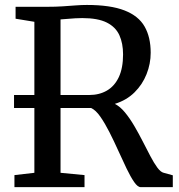

<svg xmlns="http://www.w3.org/2000/svg" viewBox="-20 -771 738 791"><path d="M39.5 0V-49.6L121.6 -59.1V-681.2L44.2 -693.9V-743H174.8Q209.6 -743 238.2 -744.9Q266.8 -746.9 291.3 -748.7Q315.7 -750.6 338 -750.6Q435.3 -750.6 493 -728Q550.7 -705.5 575.7 -661.7Q600.8 -617.9 600.8 -553.7Q600.8 -508.6 583.9 -465.8Q567 -423 534.2 -390.5Q501.3 -357.9 453.1 -343.1Q475 -331.9 494.9 -307.8Q514.8 -283.6 533.2 -252.3Q551.5 -221 568 -188.6Q584.6 -156.1 599.5 -127.7Q614.4 -99.3 628 -80.8Q641.7 -62.3 653.7 -59.3L691.9 -48.8V0H559.7Q547.2 0 532.6 -21.2Q518 -42.4 501.5 -76.6Q485.1 -110.8 467.3 -150.2Q449.6 -189.6 430.9 -226.4Q412.2 -263.3 393.3 -290.4Q374.4 -317.5 355.4 -326H37.8V-379.6H347.5Q389 -379.6 420.4 -397.8Q451.8 -416 469.4 -453.1Q487 -490.3 487 -547Q487 -592.2 471.9 -625.8Q456.8 -659.4 420.1 -678Q383.5 -696.5 318.7 -696.5Q304.7 -696.5 289.6 -695.6Q274.5 -694.7 259.2 -693.3Q243.9 -692 229.4 -691V-59.1L328.2 -49.6V0Z"/></svg>

Font: Merriweather Light
Style: Regular
Weight: 300
Designer: Eben Sorkin
Foundry: Eben Sorkin
Version: Version 2.100